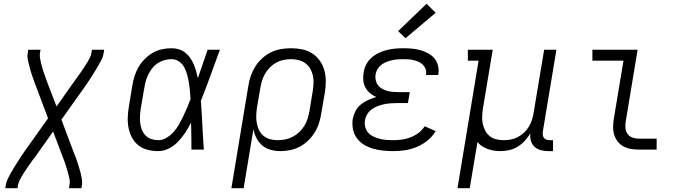

<svg xmlns="http://www.w3.org/2000/svg" viewBox="-20 -794 3640 1019"><path d="M8 205 11 187Q14 170 21.5 154.5Q29 139 37.5 124Q46 109 55 94.5Q64 80 73.5 65Q83 50 92.5 35.5Q102 21 112 7L235 -166L170 -339Q165 -352 160 -366Q155 -380 150 -394Q145 -408 141 -422.5Q137 -437 133.5 -451.5Q130 -466 127 -481Q124 -496 127 -512L130 -530H195L192 -512Q190 -498 192.5 -484.5Q195 -471 198 -458.5Q201 -446 204.5 -433.5Q208 -421 212.5 -408.5Q217 -396 221.5 -383.5Q226 -371 230 -359L280 -229L377 -366Q380 -370 383.5 -375Q387 -380 390 -384L391 -385L392 -387Q399 -396 406 -406.5Q413 -417 420 -427Q427 -437 433.5 -447Q440 -457 446 -467.5Q452 -478 457.5 -489Q463 -500 465 -512L468 -530H533L530 -512Q528 -495 520 -479.5Q512 -464 503.5 -449Q495 -434 486 -419.5Q477 -405 467.5 -390Q458 -375 448.5 -360.5Q439 -346 429 -332L306 -159L371 14Q377 27 382 41Q387 55 391.5 69Q396 83 400.5 97.5Q405 112 408.5 126.5Q412 141 414.5 156Q417 171 415 187L412 205H346L349 187Q352 173 349.5 159.5Q347 146 343.5 133.5Q340 121 336.5 108.5Q333 96 329 83.5Q325 71 320.5 58.5Q316 46 311 34L262 -96L165 41Q161 45 157.5 50Q154 55 151 59L150 60L149 62Q142 71 135 81.5Q128 92 121 102Q114 112 107.5 122Q101 132 95 142.5Q89 153 83.5 164Q78 175 76 187L73 205Z M820 8Q791 8 763.5 1Q736 -6 715 -22.5Q694 -39 681 -63Q668 -87 662.5 -114Q657 -141 658 -170Q659 -199 664 -228L682 -338Q686 -363 693.5 -388Q701 -413 714.5 -436.5Q728 -460 747.5 -480Q767 -500 790.5 -513.5Q814 -527 839.5 -532.5Q865 -538 891 -538Q911 -538 930 -532Q949 -526 964 -514Q979 -502 989.5 -486.5Q1000 -471 1008 -453Q1016 -435 1021 -416.5Q1026 -398 1030 -379Q1043 -417 1056 -454.5Q1069 -492 1082 -530H1147Q1122 -462 1097.5 -394Q1073 -326 1046 -259Q1051 -194 1054 -129.5Q1057 -65 1062 0H996Q996 -36 995.5 -72Q995 -108 994 -143Q980 -116 963.5 -90.5Q947 -65 925.5 -42.5Q904 -20 876.5 -6Q849 8 820 8ZM820 -50Q843 -50 865 -63.5Q887 -77 903 -95.5Q919 -114 931 -135.5Q943 -157 953.5 -179Q964 -201 973.5 -223.5Q983 -246 991 -268Q990 -290 988 -312Q986 -334 982.5 -355Q979 -376 973.5 -397Q968 -418 958 -436.5Q948 -455 930.5 -467.5Q913 -480 891 -480Q872 -480 853.5 -475Q835 -470 818.5 -459.5Q802 -449 789.5 -433.5Q777 -418 768 -400.5Q759 -383 754 -365Q749 -347 746 -328L727 -218Q724 -199 723 -179.5Q722 -160 724 -141.5Q726 -123 733 -105.5Q740 -88 752.5 -75Q765 -62 783 -56Q801 -50 820 -50Z M1208 205 1298 -338Q1302 -365 1311 -391Q1320 -417 1335 -441Q1350 -465 1371.5 -484.5Q1393 -504 1418.5 -516.5Q1444 -529 1471.5 -533.5Q1499 -538 1525 -538Q1555 -538 1584 -532Q1613 -526 1637 -510.5Q1661 -495 1677.5 -471.5Q1694 -448 1701.5 -420.5Q1709 -393 1709 -362.5Q1709 -332 1704 -302L1685 -192Q1681 -166 1673 -140.5Q1665 -115 1650.5 -91.5Q1636 -68 1615.5 -48Q1595 -28 1571 -15.5Q1547 -3 1520.5 2.5Q1494 8 1468 8Q1441 8 1416 1Q1391 -6 1372 -22Q1353 -38 1341.5 -60.5Q1330 -83 1325 -108L1273 205ZM1453 -50Q1474 -50 1494 -54Q1514 -58 1532.5 -67.5Q1551 -77 1567 -92Q1583 -107 1594.5 -125Q1606 -143 1612 -162.5Q1618 -182 1622 -202L1640 -312Q1643 -332 1644 -353Q1645 -374 1640.5 -393.5Q1636 -413 1626 -430Q1616 -447 1600.5 -458.5Q1585 -470 1565 -475Q1545 -480 1524 -480Q1505 -480 1485 -476Q1465 -472 1446.5 -462Q1428 -452 1413 -437Q1398 -422 1387.5 -404Q1377 -386 1371 -367Q1365 -348 1362 -329L1344 -225Q1341 -204 1340 -183Q1339 -162 1342.5 -142Q1346 -122 1354.5 -104Q1363 -86 1378 -73.5Q1393 -61 1412.5 -55.5Q1432 -50 1453 -50Z M2065 8Q2038 8 2011 5Q1984 2 1958.5 -5.5Q1933 -13 1911 -26.5Q1889 -40 1874 -60.5Q1859 -81 1853.5 -108Q1848 -135 1852 -162Q1856 -183 1866.5 -204Q1877 -225 1895 -239.5Q1913 -254 1934.5 -263.5Q1956 -273 1977 -279Q1959 -287 1944 -299.5Q1929 -312 1919.5 -329.5Q1910 -347 1908 -367.5Q1906 -388 1910 -409Q1913 -431 1923.5 -451.5Q1934 -472 1951.5 -487.5Q1969 -503 1990 -513Q2011 -523 2033 -528.5Q2055 -534 2076.5 -536Q2098 -538 2120 -538Q2143 -538 2166 -536Q2189 -534 2210 -528Q2231 -522 2250.5 -512Q2270 -502 2284 -486Q2298 -470 2304 -448Q2310 -426 2307 -404Q2306 -402 2306 -399.5Q2306 -397 2305 -396H2240Q2241 -397 2241 -398Q2241 -399 2241 -400Q2244 -414 2239 -427.5Q2234 -441 2224.5 -450.5Q2215 -460 2202.5 -465.5Q2190 -471 2176.5 -474.5Q2163 -478 2149 -479Q2135 -480 2120 -480Q2105 -480 2090.5 -479Q2076 -478 2061 -474.5Q2046 -471 2031.5 -465.5Q2017 -460 2004.5 -450.5Q1992 -441 1984 -427.5Q1976 -414 1973 -399Q1971 -384 1974 -369Q1977 -354 1985.5 -342.5Q1994 -331 2007 -323.5Q2020 -316 2034 -312Q2048 -308 2063.5 -306.5Q2079 -305 2094 -305H2155L2145 -247H2085Q2068 -247 2051 -245.5Q2034 -244 2017 -240.5Q2000 -237 1983.5 -230.5Q1967 -224 1952.5 -213.5Q1938 -203 1928.5 -187Q1919 -171 1917 -155Q1914 -137 1918.5 -119.5Q1923 -102 1934.5 -89.5Q1946 -77 1961.5 -69.5Q1977 -62 1994 -57.5Q2011 -53 2029 -51.5Q2047 -50 2065 -50Q2088 -50 2111.5 -53Q2135 -56 2157.5 -64.5Q2180 -73 2200.5 -88Q2221 -103 2234 -124L2292 -98Q2275 -69 2248 -47.5Q2221 -26 2190.5 -13.5Q2160 -1 2128.5 3.5Q2097 8 2065 8ZM2132 -591 2093 -629 2244 -774 2292 -726Z M2408 205 2520 -472H2463V-530H2595L2543 -218Q2540 -198 2539 -177.5Q2538 -157 2542 -138Q2546 -119 2555 -101.5Q2564 -84 2578.5 -72Q2593 -60 2612.5 -55Q2632 -50 2652 -50Q2652 -50 2652.5 -50Q2653 -50 2653 -50Q2672 -50 2691 -53.5Q2710 -57 2728 -66.5Q2746 -76 2761 -90Q2776 -104 2786.5 -121Q2797 -138 2803 -157Q2809 -176 2812 -195L2868 -530H2933L2861 -96Q2860 -86 2861 -77Q2862 -68 2867.5 -61.5Q2873 -55 2881.5 -52.5Q2890 -50 2899 -50H2915V8H2890Q2870 8 2850.5 3Q2831 -2 2817 -15Q2803 -28 2797.5 -47Q2792 -66 2795 -86Q2782 -65 2765 -46.5Q2748 -28 2726.5 -15Q2705 -2 2681.5 3Q2658 8 2635 8Q2600 8 2567.5 -3.5Q2535 -15 2514 -40L2473 205Z M3371 0Q3349 0 3328.5 -3.5Q3308 -7 3290 -16.5Q3272 -26 3259.5 -41.5Q3247 -57 3240.5 -76.5Q3234 -96 3234 -117Q3234 -138 3237 -159L3289 -472H3124V-530H3364L3301 -150Q3298 -132 3299.5 -114.5Q3301 -97 3310.5 -83.5Q3320 -70 3336.5 -64Q3353 -58 3371 -58H3465V0Z"/></svg>

Font: Iosevka Slab Light Extended
Style: Italic
Weight: 300
Width: 7
Italic angle: -9°
Monospace: yes
Designer: Belleve Invis
Foundry: Belleve Invis
Version: Version 11.1.0; ttfautohint (v1.8.3)